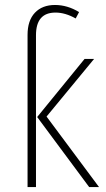

<svg xmlns="http://www.w3.org/2000/svg" viewBox="-20 -759 431 779"><path d="M205.1 -708Q126 -708 126 -616.2V0H91.8V-617.2Q91.8 -675.8 121.6 -707.3Q151.4 -738.8 203.1 -738.8Q253.4 -738.8 300.8 -710L287.1 -684.1Q244.6 -708 205.1 -708ZM168.9 -286.1 381.8 0H341.8L130.9 -284.2L323.2 -520H361.8Z"/></svg>

Font: Fira Sans Compressed UltraLight
Style: Regular
Weight: 200
Width: 1
Designer: Carrois Corporate & Edenspiekermann AG
Foundry: Carrois Corporate GbR & Edenspiekermann AG
Version: Version 4.203;PS 004.203;hotconv 1.0.88;makeotf.lib2.5.64775